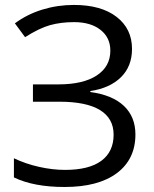

<svg xmlns="http://www.w3.org/2000/svg" viewBox="-20 -744 621 774"><path d="M512.2 -546.9Q512.2 -476.6 467.5 -432.6Q422.9 -388.7 344.2 -377V-373Q433.6 -360.8 479.7 -316.9Q525.9 -272.9 525.9 -202.1Q525.9 -102.1 451.2 -46.1Q376.5 9.8 240.2 9.8Q115.7 9.8 36.1 -28.8V-106Q83 -83.5 137.5 -71.3Q191.9 -59.1 242.2 -59.1Q338.9 -59.1 388.4 -95.7Q438 -132.3 438 -201.2Q438 -266.6 383.1 -300.3Q328.1 -334 219.2 -334H112.8V-403.8H214.8Q314.9 -403.8 369.9 -439.7Q424.8 -475.6 424.8 -540Q424.8 -592.3 385.3 -623.5Q345.7 -654.8 278.8 -654.8Q225.1 -654.8 181.6 -642.6Q138.2 -630.4 81.1 -594.2L40 -649.9Q89.4 -686.5 150.6 -705.3Q211.9 -724.1 277.8 -724.1Q387.7 -724.1 450 -676Q512.2 -627.9 512.2 -546.9Z"/></svg>

Font: HunimalSansv1.5
Style: Regular
Weight: 400
Foundry: Ascender Corporation
Version: Version 1.10